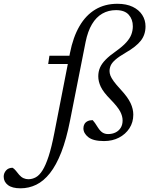

<svg xmlns="http://www.w3.org/2000/svg" viewBox="-198 -735 789 1014"><path d="M56.5 -397 63 -440.5H201.5L195 -397ZM172 -98.5Q152.5 0.5 125.8 69Q99 137.5 65.8 179.5Q32.5 221.5 -6.5 240.5Q-45.5 259.5 -89.5 259.5Q-134 259.5 -156.2 242.2Q-178.5 225 -178.5 198Q-178.5 179.5 -166 165.2Q-153.5 151 -131.5 151Q-123 156 -114.8 166Q-106.5 176 -96.5 188.5Q-86 200.5 -73.8 206Q-61.5 211.5 -48.5 211.5Q-27.5 211.5 -8.8 201.2Q10 191 26.8 164.2Q43.5 137.5 59 89.8Q74.5 42 89 -33L171.5 -455Q188 -539 221.8 -597Q255.5 -655 305.8 -685Q356 -715 422 -715Q469.5 -715 502.8 -699Q536 -683 553.2 -656Q570.5 -629 570.5 -595.5Q570.5 -552 545.8 -520.2Q521 -488.5 466 -457Q430 -436 411.5 -419.8Q393 -403.5 386.8 -389.2Q380.5 -375 380.5 -359.5Q380.5 -348.5 385 -336.2Q389.5 -324 402.2 -306.2Q415 -288.5 440 -261.5Q477 -221.5 491.5 -190.5Q506 -159.5 506 -129.5Q506 -89 485.5 -57.5Q465 -26 430.2 -8Q395.5 10 351.5 10Q294.5 10 268.5 -10.5Q242.5 -31 242.5 -57.5Q242.5 -70 248 -79.8Q253.5 -89.5 264.5 -95Q275.5 -100.5 291.5 -100.5Q297.5 -94 303.5 -85.5Q309.5 -77 320.5 -59.5Q332 -42 344.2 -34.5Q356.5 -27 373 -27Q395 -27 412.2 -35.5Q429.5 -44 439.5 -60Q449.5 -76 449.5 -99Q449.5 -121.5 436.8 -146Q424 -170.5 386 -209.5Q347.5 -248.5 334.2 -276.8Q321 -305 321 -332Q321 -356.5 330 -377.5Q339 -398.5 359.8 -419.8Q380.5 -441 415 -465Q450 -490 469.2 -511.5Q488.5 -533 496 -553.8Q503.5 -574.5 503.5 -596Q503.5 -633 481.8 -657.2Q460 -681.5 415 -681.5Q374.5 -681.5 342.2 -663Q310 -644.5 287.8 -607.2Q265.5 -570 254 -513Z"/></svg>

Font: Newsreader 16pt 16pt
Style: Italic
Weight: 400
Italic angle: -17°
Version: Version 1.003